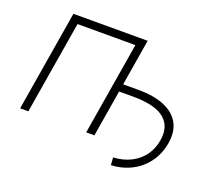

<svg xmlns="http://www.w3.org/2000/svg" viewBox="-110 -696 1106 967"><g transform="rotate(20 442.5 -213.0)"><path d="M567.4 112.8 564.5 72.3Q618.7 69.3 659.7 48.1Q700.7 26.9 726.1 -8.5Q751.5 -43.9 758.8 -89.4Q768.1 -142.1 748 -178Q728 -213.9 680.2 -231.9Q632.3 -250 557.1 -250H460.9L467.3 -291H564Q650.4 -291.5 707 -267.8Q763.7 -244.1 788.3 -199Q813 -153.8 801.8 -88.9Q795.4 -49.8 776.9 -14.4Q758.3 21 728.3 48.8Q698.2 76.7 657.7 93.5Q617.2 110.4 567.4 112.8ZM527.3 -539.1 438 0H394L476.6 -497.6H166.5L84 0H40L129.4 -539.1Z"/></g></svg>

Font: Inter 18pt ExtraLight
Style: Italic
Weight: 250
Italic angle: -9.3988°
Designer: Rasmus Andersson
Foundry: rsms
Version: Version 4.001;git-66647c0bb